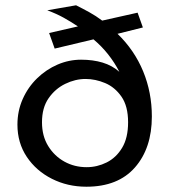

<svg xmlns="http://www.w3.org/2000/svg" viewBox="-20 -694 640 727"><path d="M307 13Q236 13 176.5 -17Q117 -47 81.5 -100Q46 -153 46 -222Q46 -274 66 -319Q86 -364 120.5 -397.5Q155 -431 198 -449.5Q241 -468 287 -468Q332 -468 368.5 -457Q405 -446 432 -422Q414 -457 389.5 -488Q365 -519 334 -545L187 -510L166 -569L275 -594Q248 -612 221 -627Q194 -642 159 -655L268 -674Q294 -661 318.5 -647.5Q343 -634 367 -616L501 -646L521 -590L425 -566Q489 -504 522 -424Q555 -344 555 -253Q555 -133 491 -60Q427 13 307 13ZM308 -61Q348 -61 384 -79Q420 -97 442.5 -134.5Q465 -172 465 -231Q465 -292 440 -328Q415 -364 378 -379.5Q341 -395 304 -395Q265 -395 227 -376.5Q189 -358 164 -322Q139 -286 139 -231Q139 -179 162.5 -141Q186 -103 224 -82Q262 -61 308 -61Z"/></svg>

Font: Inconsolata Expanded Medium
Style: Regular
Weight: 500
Width: 7
Monospace: yes
Designer: Raph Levien, Cyreal, Brenton Simpson
Foundry: Raph Levien, Cyreal, Google
Version: Version 3.001; ttfautohint (v1.8.2.53-6de2)